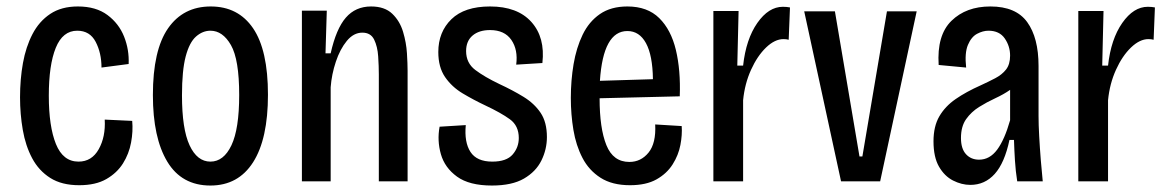

<svg xmlns="http://www.w3.org/2000/svg" viewBox="-20 -561 3613 594"><path d="M225 12Q171 12 135.5 -10.5Q100 -33 79.5 -71.5Q59 -110 50.5 -159Q42 -208 42 -260Q42 -316 51 -366Q60 -416 80.5 -455.5Q101 -495 135.5 -518Q170 -541 221 -541Q277 -541 312.5 -514.5Q348 -488 364 -447.5Q380 -407 378 -363L294 -352Q294 -397 276 -431.5Q258 -466 219 -466Q174 -466 152.5 -413Q131 -360 131 -265Q131 -170 153 -115.5Q175 -61 223 -61Q264 -61 285.5 -99.5Q307 -138 304 -191L389 -187Q392 -155 385.5 -120Q379 -85 360.5 -55.5Q342 -26 309 -7Q276 12 225 12Z M631 13Q542 13 497.5 -61Q453 -135 453 -267Q453 -406 500 -473.5Q547 -541 632 -541Q717 -541 763 -473.5Q809 -406 809 -268Q809 -131 763 -59Q717 13 631 13ZM631 -61Q672 -61 696 -111.5Q720 -162 720 -267Q720 -377 694.5 -421.5Q669 -466 631 -466Q607 -466 586.5 -448Q566 -430 554.5 -386.5Q543 -343 543 -266Q543 -162 566.5 -111.5Q590 -61 631 -61Z M914 0V-528H991L987 -396H1003Q1020 -472 1050 -506.5Q1080 -541 1128 -541Q1170 -541 1193.5 -518.5Q1217 -496 1227 -462.5Q1237 -429 1239 -396Q1241 -363 1241 -342V0H1152V-331Q1152 -356 1150 -386.5Q1148 -417 1137.5 -438.5Q1127 -460 1101 -460Q1074 -460 1053 -434.5Q1032 -409 1019 -370Q1006 -331 1003 -291V0Z M1502 13Q1432 13 1394 -14.5Q1356 -42 1344 -84Q1332 -126 1340 -169L1421 -174Q1416 -121 1435.5 -91Q1455 -61 1503 -61Q1547 -61 1566 -83Q1585 -105 1585 -134Q1585 -172 1557.5 -192Q1530 -212 1481 -235Q1445 -252 1411.5 -272Q1378 -292 1357 -322.5Q1336 -353 1336 -400Q1336 -462 1376.5 -501.5Q1417 -541 1496 -541Q1581 -541 1624 -493Q1667 -445 1658 -366L1577 -361Q1583 -407 1562 -437.5Q1541 -468 1496 -468Q1462 -468 1442 -451Q1422 -434 1422 -403Q1422 -366 1450.5 -344.5Q1479 -323 1525 -301Q1566 -282 1599.5 -261.5Q1633 -241 1652.5 -212Q1672 -183 1672 -137Q1672 -99 1655 -64.5Q1638 -30 1601 -8.5Q1564 13 1502 13Z M1929 12Q1874 12 1838 -11Q1802 -34 1782 -72.5Q1762 -111 1754 -159Q1746 -207 1746 -258Q1746 -312 1754.5 -362.5Q1763 -413 1782.5 -453.5Q1802 -494 1836 -517.5Q1870 -541 1921 -541Q1983 -541 2019.5 -505Q2056 -469 2071 -406.5Q2086 -344 2083 -263L1835 -257Q1835 -164 1856 -112Q1877 -60 1927 -60Q1963 -60 1986.5 -89Q2010 -118 2007 -176L2089 -171Q2091 -144 2085 -112.5Q2079 -81 2061 -52.5Q2043 -24 2011 -6Q1979 12 1929 12ZM1921 -465Q1846 -465 1836 -311L2000 -316Q1999 -390 1978.5 -427.5Q1958 -465 1921 -465Z M2187 0V-527H2265L2261 -358H2279Q2288 -440 2323 -490Q2358 -540 2402 -540Q2408 -540 2413.5 -539.5Q2419 -539 2424 -538L2420 -438Q2413 -440 2404 -440Q2377 -440 2350 -414Q2323 -388 2303.5 -345Q2284 -302 2279 -251V0Z M2582 0 2468 -526H2563L2639 -77H2648L2724 -526H2816L2703 0Z M2982 11Q2955 11 2928.5 -2.5Q2902 -16 2885 -45.5Q2868 -75 2868 -124Q2868 -170 2886 -201Q2904 -232 2936.5 -254.5Q2969 -277 3014 -297Q3038 -308 3059 -319Q3080 -330 3092.5 -346Q3105 -362 3105 -389Q3105 -418 3088.5 -442Q3072 -466 3038 -466Q3021 -466 3003 -456.5Q2985 -447 2974.5 -422Q2964 -397 2969 -352L2884 -360Q2878 -452 2923.5 -496.5Q2969 -541 3044 -541Q3123 -541 3158 -492.5Q3193 -444 3193 -357V-202Q3193 -176 3195 -139.5Q3197 -103 3200 -65.5Q3203 -28 3206 0H3127Q3122 -32 3120 -64.5Q3118 -97 3117 -128H3103Q3088 -57 3057.5 -23Q3027 11 2982 11ZM3009 -67Q3042 -67 3065 -98Q3088 -129 3105 -189V-283Q3085 -269 3059 -257Q3033 -245 3009 -230Q2985 -215 2969 -192.5Q2953 -170 2953 -134Q2953 -101 2968.5 -84Q2984 -67 3009 -67Z M3316 0V-527H3394L3390 -358H3408Q3417 -440 3452 -490Q3487 -540 3531 -540Q3537 -540 3542.5 -539.5Q3548 -539 3553 -538L3549 -438Q3542 -440 3533 -440Q3506 -440 3479 -414Q3452 -388 3432.5 -345Q3413 -302 3408 -251V0Z"/></svg>

Font: Bricolage Grotesque 10pt Condensed
Style: Regular
Weight: 400
Width: 3
Designer: Mathieu Triay
Foundry: Atelier Triay
Version: Version 1.000; ttfautohint (v1.8.4.7-5d5b);gftools[0.9.29]